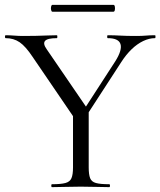

<svg xmlns="http://www.w3.org/2000/svg" viewBox="-24 -770 659 790"><path d="M301.2 -287.6 450.6 -518.2Q479.6 -564.6 471.7 -588.8Q463.8 -613 419.2 -613Q417 -613 417 -619Q417 -625 419.2 -625Q446.4 -625 471.2 -623.5Q496 -622 535.8 -622Q560.8 -622 576.3 -623.5Q591.8 -625 613.8 -625Q615.8 -625 615.8 -619Q615.8 -613 613.8 -613Q589.8 -613 565 -601.1Q540.2 -589.2 517.4 -567.2Q494.6 -545.2 474.6 -514L318.2 -273ZM290.4 -271.6 110.4 -535.6Q81.6 -579.2 56.9 -596.1Q32.2 -613 -0.6 -613Q-3.6 -613 -3.6 -619Q-3.6 -625 -0.6 -625Q16 -625 34.8 -623.5Q53.6 -622 70.2 -622Q97.4 -622 122.6 -622.5Q147.8 -623 170.3 -624Q192.8 -625 210 -625Q212 -625 212 -619Q212 -613 210 -613Q171.4 -613 161.5 -601.8Q151.6 -590.6 168 -567.6L339.2 -317.4ZM276.4 -310 341 -319V-81Q341 -52 346.8 -37Q352.6 -22 370.8 -17Q389 -12 425.6 -12Q428.6 -12 428.6 -6Q428.6 0 425.6 0Q402 0 372.5 -1Q343 -2 308.2 -2Q274.6 -2 244 -1Q213.4 0 189.8 0Q187 0 187 -6Q187 -12 189.8 -12Q226.4 -12 245.1 -17Q263.8 -22 270.1 -37Q276.4 -52 276.4 -81ZM191.6 -721.8Q188 -721.8 186.3 -728.9Q184.6 -736 186.3 -743Q188 -750 191.6 -750H442.6Q447.2 -750 448.5 -743Q449.8 -736 448.5 -728.9Q447.2 -721.8 442.6 -721.8Z"/></svg>

Font: Cormorant Infant Light
Style: Regular
Weight: 300
Designer: Christian Thalmann (Catharsis Fonts)
Foundry: Catharsis Fonts
Version: Version 4.001